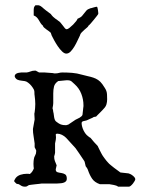

<svg xmlns="http://www.w3.org/2000/svg" viewBox="-20 -700 527 720"><path d="M32.7 -21Q32.7 -22 35.2 -26.4Q37.6 -30.8 38.6 -32.2Q45.4 -41 57.1 -44.7Q68.8 -48.3 80.1 -48.3Q83.5 -48.3 86.2 -48.3Q88.9 -48.3 91.8 -47.4Q97.2 -51.3 100.8 -56.6Q104.5 -62 106.9 -68.4Q106.4 -70.3 106 -75Q105.5 -79.6 105.5 -85.4Q105.5 -90.8 106 -95.9Q106.4 -101.1 106.9 -103Q107.9 -110.8 111.8 -117.2Q115.7 -123.5 115.7 -131.8V-136.2L109.9 -147.9V-162.1Q108.4 -175.3 106 -188.7Q103.5 -202.1 103.5 -216.3L109.9 -252L108.9 -270.5Q108.9 -272.5 108.9 -274.7Q108.9 -276.9 109.9 -278.8Q110.8 -286.6 111.6 -294.4Q112.3 -302.2 112.3 -310.1Q112.3 -317.9 111.6 -325.4Q110.8 -333 109.9 -341.3Q108.9 -346.7 109.1 -352.8Q109.4 -358.9 106.9 -364.3Q103 -371.6 97.7 -378.2Q92.3 -384.8 85.9 -389.6Q80.1 -394.5 73.2 -395.8Q66.4 -397 59.3 -397.7Q52.2 -398.4 46.1 -400.9Q40 -403.3 36.1 -410.6Q35.6 -411.1 35.6 -412.1Q35.2 -412.6 35.2 -414.1Q35.2 -418.5 37.8 -421.1Q40.5 -423.8 44.2 -425.3Q47.9 -426.8 52.2 -427.2Q56.6 -427.7 59.6 -428.2H80.1Q86.9 -429.2 94.5 -432.1Q102.1 -435.1 109.9 -435.1Q110.8 -435.1 113.3 -435.1Q115.7 -435.1 115.7 -434.1Q116.2 -434.1 121.1 -431.2Q126 -428.2 127.4 -428.2H147.5L179.7 -425.8Q180.7 -424.8 183.8 -424.8Q187 -424.8 188 -424.8Q195.8 -424.8 200.9 -426.5Q206.1 -428.2 214.4 -428.2Q231.9 -428.2 250.5 -426.8Q269 -425.3 287.1 -419.9Q298.8 -416.5 309.6 -414.3Q320.3 -412.1 329.8 -408.9Q339.4 -405.8 347.9 -400.1Q356.4 -394.5 363.8 -384.3Q369.6 -375.5 373.3 -369.9Q377 -364.3 378.9 -358.6Q380.9 -353 381.3 -345.9Q381.8 -338.9 381.8 -327.6Q381.8 -317.9 379.2 -308.8Q376.5 -299.8 369.1 -292.5Q367.7 -291 363.8 -286.6Q359.9 -282.2 355 -277.6Q350.1 -272.9 345.9 -268.6Q341.8 -264.2 340.3 -262.7Q338.4 -262.7 333.7 -261.7Q329.1 -260.7 328.6 -259.3Q327.6 -258.8 324 -257.1Q320.3 -255.4 316.2 -253.7Q312 -252 308.6 -250.2Q305.2 -248.5 304.7 -248.5Q302.2 -247.6 299.1 -247.1Q295.9 -246.6 293 -245.8Q290 -245.1 288.1 -243.4Q286.1 -241.7 286.1 -238.3Q286.1 -231.9 288.1 -224.9Q290 -217.8 293.2 -211.2Q296.4 -204.6 300.8 -198.7Q305.2 -192.9 310.1 -189.5Q311 -188.5 314.7 -185.8Q318.4 -183.1 319.3 -183.1L322.3 -179.7Q323.2 -179.2 326.9 -174.1Q330.6 -168.9 332 -168Q332 -168 334 -165.8Q335.9 -163.6 338.4 -161.1Q340.8 -158.7 343 -156.2Q345.2 -153.8 346.2 -152.8Q346.7 -151.9 349.1 -146.7Q351.6 -141.6 354.5 -135.7Q357.4 -129.9 360.1 -124.8Q362.8 -119.6 363.8 -118.2Q364.3 -117.2 366.7 -113.8Q369.1 -110.4 372.3 -106Q375.5 -101.6 378.9 -97.4Q382.3 -93.3 384.3 -91.3Q389.6 -85 395.5 -80.6Q401.4 -76.2 407.7 -70.8L431.6 -53.2L461.9 -49.8Q463.9 -49.3 468.3 -47.4Q472.7 -45.4 476.8 -42.2Q481 -39.1 484.1 -35.4Q487.3 -31.7 487.3 -27.8Q487.3 -25.9 484.9 -21.2Q482.4 -16.6 478.8 -12Q475.1 -7.3 470.9 -3.7Q466.8 0 463.4 0H422.9Q417.5 -4.4 407.2 -6.3Q397 -8.3 390.1 -9.3H354.5Q335 -16.1 325.7 -29.5Q316.4 -43 310.1 -61.5Q310.1 -62.5 308.3 -66.2Q306.6 -69.8 301.3 -76.7L297.9 -91.3Q297.9 -92.3 297.1 -94.2Q296.4 -96.2 295.4 -97.2Q292.5 -101.6 287.4 -109.1Q282.2 -116.7 277.1 -124.5Q272 -132.3 267.8 -137.9Q263.7 -143.6 263.2 -144.5L228 -183.1Q221.2 -189.9 212.4 -194.3Q203.6 -198.7 194.8 -198.7Q192.9 -198.7 191.4 -198.2Q189.9 -197.8 189 -195.3Q189 -193.8 189.5 -191.2Q189.9 -188.5 189.9 -185.1Q189.9 -181.6 189.5 -178.7Q189 -175.8 189 -174.8L186.5 -162.1V-127.4Q186.5 -126.5 185.3 -121.1Q184.1 -115.7 183.1 -113.3Q183.1 -103 185.8 -96.4Q188.5 -89.8 192.4 -80.1L189 -64.9Q189 -56.2 195.6 -54.2Q202.1 -52.2 209.7 -51.3Q217.3 -50.3 223.9 -46.4Q230.5 -42.5 230.5 -30.3Q230.5 -22.9 226.3 -19.3Q222.2 -15.6 216.3 -14.2Q210.4 -12.7 203.9 -12.5Q197.3 -12.2 192.4 -11.7H135.7Q133.3 -11.2 126.7 -10.5Q120.1 -9.8 112.5 -9Q105 -8.3 98.1 -7.3Q91.3 -6.3 88.4 -5.9Q83 -2 80.3 -1Q77.6 0 73.2 0Q65.4 0 60.8 -2.9Q56.2 -5.9 50.3 -9.3Q49.8 -9.3 45.9 -10Q42 -10.7 41 -11.7Q39.1 -13.2 35.9 -16.8Q32.7 -20.5 32.7 -21ZM177.2 -292.5Q178.2 -291 179 -286.1Q179.7 -281.2 179.7 -280.3Q181.2 -275.9 181.6 -270.5Q182.1 -265.1 183.1 -259.8Q184.1 -254.4 186 -250Q188 -245.6 192.4 -242.7Q201.2 -235.8 208.3 -233.2Q215.3 -230.5 228 -230.5Q229 -230.5 232.2 -231.7Q235.4 -232.9 236.3 -232.9L263.2 -251Q266.1 -252.9 270.5 -254.6Q274.9 -256.3 278.8 -258.8Q282.7 -261.2 285.9 -264.2Q289.1 -267.1 289.6 -271Q289.6 -272 290 -275.9Q290.5 -279.8 291 -284.4Q291.5 -289.1 292 -293.9Q292.5 -298.8 293 -301.8V-305.2Q293 -327.1 284.9 -348.1Q276.9 -369.1 259.8 -384.3Q254.4 -389.6 248.8 -394.3Q243.2 -398.9 234.9 -398.9H228L198.2 -396Q185.5 -387.2 182.6 -375.7Q179.7 -364.3 179.7 -349.6V-313.5Q179.7 -312 179 -305.4Q178.2 -298.8 177.2 -295.4ZM141.1 -603.5Q135.7 -607.9 132.3 -613.3Q128.9 -618.7 125.7 -624.3Q122.6 -629.9 118.2 -634.5Q113.8 -639.2 106.4 -642.1V-663.6Q106.4 -667.5 107.2 -671.1Q107.9 -674.8 112.8 -680.2H124.5Q128.9 -679.2 131.8 -677.5Q134.8 -675.8 137.7 -673.3Q140.6 -670.9 144 -667.7Q147.5 -664.6 152.8 -660.6L170.4 -647.5Q174.8 -641.1 179.2 -637Q183.6 -632.8 187.5 -630.1Q191.4 -627.4 194.1 -625.7Q196.8 -624 197.8 -622.6Q202.6 -620.1 207 -615Q211.4 -609.9 215.6 -604.2Q219.7 -598.6 223.1 -594.5Q226.6 -590.3 230 -590.3Q233.9 -590.3 240.7 -595.7Q247.6 -601.1 254.2 -607.7Q260.7 -614.3 265.6 -620.6Q270.5 -627 270.5 -629.4Q282.2 -634.3 287.4 -639.9Q292.5 -645.5 296.1 -650.6Q299.8 -655.8 304.2 -660.6Q308.6 -665.5 318.8 -668.9Q320.3 -668.9 323.5 -669.9Q326.7 -670.9 330.3 -671.9Q334 -672.9 337.4 -673.8Q340.8 -674.8 343.3 -674.8Q344.7 -674.3 345.7 -670.4Q346.7 -666.5 347.4 -661.6Q348.1 -656.7 348.4 -652.8Q348.6 -648.9 348.6 -648.4Q348.6 -647 343.5 -640.4Q338.4 -633.8 332 -626Q325.7 -618.2 319.6 -611.3Q313.5 -604.5 311.5 -603.5Q311.5 -601.1 306.9 -597.2Q302.2 -593.3 296.6 -588.4Q291 -583.5 285.9 -578.1Q280.8 -572.8 279.8 -566.9Q275.9 -559.6 270.8 -548.1Q265.6 -536.6 259 -525.6Q252.4 -514.6 244.9 -506.8Q237.3 -499 228.5 -499Q221.2 -499 212.6 -507.3Q204.1 -515.6 196.5 -526.9Q189 -538.1 182.9 -549.3Q176.8 -560.5 173.8 -566.9L170.4 -577.1Q168.9 -579.1 164.1 -582.5Q159.2 -585.9 154.1 -589.6Q148.9 -593.3 145 -596.9Q141.1 -600.6 141.1 -603.5Z"/></svg>

Font: IM FELL English SC
Style: Regular
Weight: 400
Designer: Igino Marini
Foundry: Igino Marini
Version: 3.00